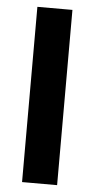

<svg xmlns="http://www.w3.org/2000/svg" viewBox="-52 -732 376 764"><g transform="rotate(5 136.5 -350.0)"><path d="M66 0V-700H206V0Z"/></g></svg>

Font: DM Sans 24pt ExtraBold
Style: Regular
Weight: 800
Designer: Colophon Foundry, Jonny Pinhorn
Foundry: Colophon Foundry
Version: Version 4.004;gftools[0.9.30]